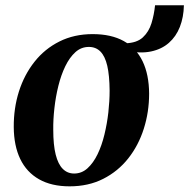

<svg xmlns="http://www.w3.org/2000/svg" viewBox="-20 -678 702 712"><path d="M323.5 -551.5Q392.5 -551.5 438.8 -525.8Q485 -500 508.8 -450.8Q532.5 -401.5 533 -331Q533 -262.5 513.2 -200.5Q493.5 -138.5 455.5 -90.5Q417.5 -42.5 362.8 -14.8Q308 13 238 13Q171 13 124.8 -13.2Q78.5 -39.5 55 -88.5Q31.5 -137.5 31 -206.5Q30.5 -276.5 50.2 -338.8Q70 -401 108 -449Q146 -497 200.5 -524.2Q255 -551.5 323.5 -551.5ZM309.5 -504Q281 -504 259.5 -484.5Q238 -465 222.2 -432.5Q206.5 -400 196.5 -359.8Q186.5 -319.5 181.8 -277.2Q177 -235 177.5 -197Q177.5 -140.5 186.5 -104.8Q195.5 -69 212.8 -51.8Q230 -34.5 255 -34.5Q283 -34.5 304.5 -54Q326 -73.5 341.8 -106Q357.5 -138.5 367.2 -178.8Q377 -219 381.8 -261.2Q386.5 -303.5 386.5 -342Q386 -398.5 377.8 -434Q369.5 -469.5 352.5 -486.8Q335.5 -504 309.5 -504ZM555 -658.5H662Q661 -614 647 -578.2Q633 -542.5 606.2 -519Q579.5 -495.5 540.2 -487.2Q501 -479 449.5 -489L444.5 -517.5Q487 -518.5 509.5 -539.2Q532 -560 541.8 -592Q551.5 -624 555 -658.5Z"/></svg>

Font: Merriweather 60pt
Style: Bold Italic
Weight: 700
Italic angle: -7.8°
Version: Version 2.101